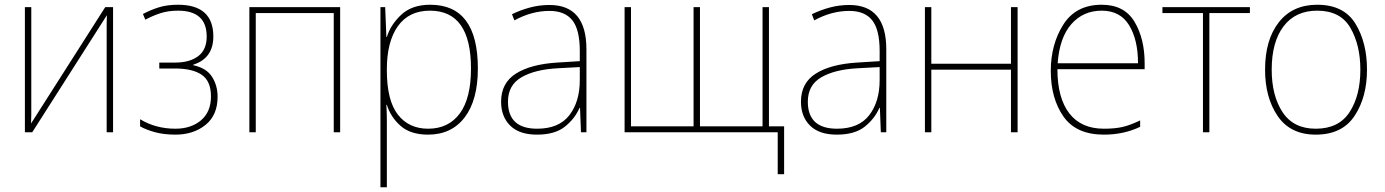

<svg xmlns="http://www.w3.org/2000/svg" viewBox="-20 -558 5843 810"><path d="M112 -528H85V0H116L431 -494Q430 -472 430 -459.5Q430 -447 430 -426V0H457V-528H424L111 -37Q112 -60 112 -74.5Q112 -89 112 -114Z M731 -538Q685 -538 650 -527Q615 -516 583 -499L593 -475Q625 -492 657.5 -502.5Q690 -513 731 -513Q852 -513 852 -404Q852 -348 816 -321Q780 -294 719 -294H652V-269H719Q792 -269 831 -242.5Q870 -216 870 -151Q870 -86 828 -50.5Q786 -15 720 -15Q637 -15 571 -55V-25Q595 -11 633 -0.5Q671 10 720 10Q796 10 847 -31Q898 -72 898 -150Q898 -197 874.5 -234Q851 -271 795 -283V-285Q880 -312 880 -404Q880 -538 731 -538Z M1415 -528V0H1388V-503H1059V0H1032V-528Z M1794 -513Q1967 -513 1967 -269Q1967 -143 1919.5 -79Q1872 -15 1786 -15Q1705 -15 1658.5 -74.5Q1612 -134 1612 -262V-265Q1612 -382 1658.5 -447.5Q1705 -513 1794 -513ZM1795 -538Q1718 -538 1673 -496Q1628 -454 1612 -402H1610L1605 -528H1585V232H1612V15Q1612 -16 1612 -49Q1612 -82 1610 -116H1612Q1628 -64 1670 -27Q1712 10 1786 10Q1885 10 1940.5 -63Q1996 -136 1996 -269Q1996 -538 1795 -538Z M2426 -275V-220Q2426 -129 2382 -72Q2338 -15 2246 -15Q2123 -15 2123 -129Q2123 -199 2180 -232Q2237 -265 2333 -270ZM2298 -537Q2256 -537 2216.5 -526.5Q2177 -516 2140 -498L2150 -472Q2223 -512 2298 -512Q2363 -512 2394.5 -472.5Q2426 -433 2426 -343V-300L2330 -294Q2219 -287 2156.5 -247.5Q2094 -208 2094 -129Q2094 -66 2132.5 -28Q2171 10 2245 10Q2321 10 2363 -23.5Q2405 -57 2425 -103H2427L2431 0H2454V-350Q2454 -537 2298 -537Z M3224 -528V-25H3288V177H3261V0H2615V-528H2642V-25H2906V-528H2933V-25H3197V-528Z M3691 -275V-220Q3691 -129 3647 -72Q3603 -15 3511 -15Q3388 -15 3388 -129Q3388 -199 3445 -232Q3502 -265 3598 -270ZM3563 -537Q3521 -537 3481.5 -526.5Q3442 -516 3405 -498L3415 -472Q3488 -512 3563 -512Q3628 -512 3659.5 -472.5Q3691 -433 3691 -343V-300L3595 -294Q3484 -287 3421.5 -247.5Q3359 -208 3359 -129Q3359 -66 3397.5 -28Q3436 10 3510 10Q3586 10 3628 -23.5Q3670 -57 3690 -103H3692L3696 0H3719V-350Q3719 -537 3563 -537Z M3909 -528V-289H4245V-528H4273V0H4245V-264H3909V0H3882V-528Z M4628 -538Q4519 -538 4466 -454.5Q4413 -371 4413 -259Q4413 -143 4466.5 -66.5Q4520 10 4637 10Q4721 10 4790 -23V-50Q4746 -29 4714 -22Q4682 -15 4637 -15Q4541 -15 4491 -80Q4441 -145 4441 -266H4809V-291Q4809 -395 4766 -466.5Q4723 -538 4628 -538ZM4628 -513Q4706 -513 4743.5 -451.5Q4781 -390 4781 -291H4442Q4450 -400 4500 -456.5Q4550 -513 4628 -513Z M5253 -503H5082V0H5055V-503H4884V-528H5253Z M5747 -264Q5747 -379 5698 -458.5Q5649 -538 5537 -538Q5433 -538 5375 -464Q5317 -390 5317 -264Q5317 -146 5370.5 -68Q5424 10 5531 10Q5642 10 5694.5 -69Q5747 -148 5747 -264ZM5345 -264Q5345 -381 5395 -447Q5445 -513 5537 -513Q5635 -513 5677 -440.5Q5719 -368 5719 -264Q5719 -155 5673.5 -85Q5628 -15 5531 -15Q5437 -15 5391 -84.5Q5345 -154 5345 -264Z"/></svg>

Font: Noto Sans Display Thin
Style: Regular
Weight: 250
Designer: Monotype Design Team
Foundry: Monotype Imaging Inc.
Version: Version 1.900